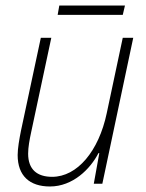

<svg xmlns="http://www.w3.org/2000/svg" viewBox="-20 -666 529 696"><path d="M189 -612H425L433 -646H195ZM161 10C244 10 307 -53 337 -111H340L320 0H351L463 -529H425L367 -256C338 -118 260 -25 169 -25C114 -25 82 -52 82 -109C82 -132 87 -159 93 -187L166 -529H128L56 -192C50 -162 44 -128 44 -104C44 -29 87 10 161 10Z"/></svg>

Font: Noto Sans SemiCondensed ExtraLight
Style: Italic
Weight: 200
Width: 4
Italic angle: -12°
Designer: Monotype Design Team
Foundry: Monotype Imaging Inc.
Version: Version 2.013